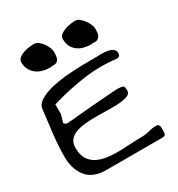

<svg xmlns="http://www.w3.org/2000/svg" viewBox="-152 -721 760 820"><g transform="rotate(-30 228.0 -310.5)"><path d="M7.8 -136.7Q7.8 -190.4 14.6 -249.5Q21.5 -308.6 28.3 -362.3Q30.3 -380.9 47.9 -394Q65.4 -407.2 91.8 -416Q118.2 -424.8 149.9 -429.7Q181.6 -434.6 212.4 -436.5Q243.2 -438.5 270.5 -439Q297.9 -439.5 314.5 -439.5Q320.3 -439.5 331.1 -439.5Q341.8 -439.5 354.5 -439.9Q367.2 -440.4 380.9 -439.5Q394.5 -438.5 404.8 -435.1Q415 -431.6 421.9 -424.8Q428.7 -418 428.7 -407.2Q428.7 -400.4 425.3 -395Q421.9 -389.6 409.2 -389.6Q327.1 -399.4 245.1 -387.2Q163.1 -375 85.9 -351.6Q85.9 -349.6 85.9 -341.8V-314.5Q85.9 -306.6 85.9 -304.7Q85.9 -302.7 84 -297.4Q82 -292 80.6 -285.6Q79.1 -279.3 77.1 -273.4Q75.2 -267.6 75.2 -266.6Q75.2 -264.6 79.1 -261.2Q83 -257.8 85.9 -256.8H95.7Q100.6 -256.8 118.2 -258.3Q135.7 -259.8 159.2 -262.2Q182.6 -264.6 209 -266.6Q235.4 -268.6 258.8 -270.5Q282.2 -272.5 300.3 -273.4Q318.4 -274.4 323.2 -275.4H327.1Q331.1 -275.4 335.4 -275.9Q339.8 -276.4 342.8 -276.4H349.6Q367.2 -276.4 374.5 -272.9Q381.8 -269.5 381.8 -251Q381.8 -235.4 368.2 -229Q354.5 -222.7 332.5 -220.2Q310.5 -217.8 282.2 -218.3Q253.9 -218.8 224.6 -219.2Q195.3 -219.7 166.5 -217.8Q137.7 -215.8 115.7 -209Q93.8 -202.1 80.6 -187.5Q67.4 -172.9 67.4 -147.5Q67.4 -113.3 80.1 -92.8Q92.8 -72.3 114.3 -61Q135.7 -49.8 163.1 -45.9Q190.4 -42 219.2 -42.5Q248 -43 277.3 -44.9Q306.6 -46.9 332 -46.9Q355.5 -46.9 374.5 -52.2Q393.6 -57.6 414.1 -57.6Q419.9 -57.6 423.3 -54.2Q426.8 -50.8 427.7 -45.9Q428.7 -41 428.7 -36.1V-27.3Q428.7 -15.6 426.8 -7.8Q424.8 0 409.2 0H132.8Q100.6 0 76.7 -10.3Q52.7 -20.5 38.1 -39.1Q23.4 -57.6 15.6 -82.5Q7.8 -107.4 7.8 -136.7ZM49.8 -580.1Q49.8 -591.8 60.1 -600.1Q70.3 -608.4 84.5 -613.3Q98.6 -618.2 112.8 -619.6Q127 -621.1 134.8 -621.1Q146.5 -621.1 156.7 -613.3Q167 -605.5 175.3 -594.2Q183.6 -583 188.5 -570.8Q193.4 -558.6 193.4 -549.8Q193.4 -542 192.9 -534.7Q192.4 -527.3 190.9 -521Q189.5 -514.6 184.6 -508.8Q179.7 -502.9 170.9 -501Q168.9 -501 165 -500.5Q161.1 -500 156.7 -500Q152.3 -500 148.4 -499.5Q144.5 -499 142.6 -499Q126 -499 108.9 -503.9Q91.8 -508.8 79.1 -518.6Q66.4 -528.3 58.1 -543.5Q49.8 -558.6 49.8 -580.1ZM252.9 -577.1Q252.9 -589.8 263.7 -598.1Q274.4 -606.4 288.1 -610.8Q301.8 -615.2 315.9 -617.2Q330.1 -619.1 337.9 -619.1Q348.6 -619.1 358.4 -610.8Q368.2 -602.5 376.5 -591.8Q384.8 -581.1 390.1 -568.8Q395.5 -556.6 395.5 -546.9Q395.5 -539.1 395 -531.7Q394.5 -524.4 392.6 -518.1Q390.6 -511.7 385.7 -506.3Q380.9 -501 373 -498Q371.1 -498 367.2 -498Q363.3 -498 358.9 -498Q354.5 -498 350.1 -497.6Q345.7 -497.1 344.7 -497.1Q328.1 -497.1 311.5 -501.5Q294.9 -505.9 281.7 -515.6Q268.6 -525.4 260.7 -540.5Q252.9 -555.7 252.9 -577.1Z"/></g></svg>

Font: Swanky and Moo Moo Cyrillic
Style: Regular
Weight: 400
Designer: Kimberly Geswein; Denis Ignatov
Foundry: Kimberly Geswein; Denis Ignatov
Version: Version 1.003 June 27, 2018